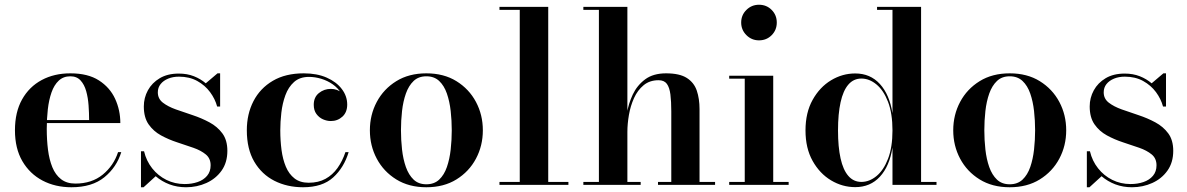

<svg xmlns="http://www.w3.org/2000/svg" viewBox="-20 -779 5002 809"><path d="M281 10Q213 10 159.2 -18.2Q105.5 -46.5 74.2 -100Q43 -153.5 43 -230Q43 -306.5 73 -360Q103 -413.5 155.8 -441.8Q208.5 -470 276.5 -470Q350.5 -470 396.8 -440.2Q443 -410.5 465 -362.8Q487 -315 487 -260.5H110V-273H355.5Q355.5 -302.5 353.2 -334.8Q351 -367 343.2 -394.8Q335.5 -422.5 319.5 -440Q303.5 -457.5 276.5 -457.5Q247 -457.5 227.5 -439.2Q208 -421 197 -389.5Q186 -358 181.5 -318.5Q177 -279 177 -236Q177 -190 182.2 -148.2Q187.5 -106.5 200.5 -74.5Q213.5 -42.5 237.2 -24Q261 -5.5 297.5 -5.5Q366.5 -5.5 412.8 -43.2Q459 -81 477.5 -138H491Q471.5 -74.5 419.8 -32.2Q368 10 281 10Z M574 10V-141.5H587Q596.5 -101 621.2 -69.8Q646 -38.5 681.2 -21Q716.5 -3.5 758 -3.5Q788 -3.5 812.8 -12Q837.5 -20.5 852.5 -38.2Q867.5 -56 867.5 -82.5Q867.5 -111.5 847.2 -128.2Q827 -145 795 -156.2Q763 -167.5 726.8 -179.2Q690.5 -191 658.5 -208.5Q626.5 -226 606.2 -255Q586 -284 586 -330.5Q586 -367 603.2 -398.5Q620.5 -430 653.2 -449.5Q686 -469 733.5 -469Q768.5 -469 797 -457.8Q825.5 -446.5 847 -428L896.5 -470H907.5V-330H895Q886.5 -362 865.2 -390.8Q844 -419.5 811 -437.8Q778 -456 734 -456Q709 -456 688.8 -447.8Q668.5 -439.5 656.8 -424.8Q645 -410 645 -390Q645 -363 666.2 -346.5Q687.5 -330 721 -318Q754.5 -306 791.8 -293.8Q829 -281.5 862.5 -263.5Q896 -245.5 917 -217Q938 -188.5 938 -143.5Q938 -94.5 913.8 -60.2Q889.5 -26 849.8 -8Q810 10 764 10Q726.5 10 694 -2.2Q661.5 -14.5 636 -36.5L585 10Z M1257 10Q1190 10 1136.2 -17.2Q1082.5 -44.5 1051.2 -98Q1020 -151.5 1020 -230Q1020 -298.5 1048 -352.8Q1076 -407 1129.5 -438.5Q1183 -470 1260 -470Q1315.5 -470 1356.5 -452Q1397.5 -434 1420.2 -404Q1443 -374 1443 -338.5Q1443 -306 1422.8 -287.5Q1402.5 -269 1374 -269Q1357.5 -269 1341 -276.2Q1324.5 -283.5 1313.2 -298.8Q1302 -314 1302 -337.5Q1302 -369.5 1323.8 -387Q1345.5 -404.5 1374 -404.5Q1401 -404.5 1421.5 -387.5Q1442 -370.5 1442 -338.5H1430.5Q1430.5 -365.5 1417 -387Q1403.5 -408.5 1381.8 -423.8Q1360 -439 1333.8 -447Q1307.5 -455 1282 -455Q1243 -455 1219 -433.5Q1195 -412 1182.5 -377.8Q1170 -343.5 1165.5 -304.5Q1161 -265.5 1161 -230Q1161 -187 1166.2 -147.2Q1171.5 -107.5 1184.5 -76.5Q1197.5 -45.5 1221 -27.2Q1244.5 -9 1280.5 -9Q1321.5 -9 1351.5 -25.5Q1381.5 -42 1402.2 -71.2Q1423 -100.5 1435.5 -138H1449Q1429.5 -73 1384 -31.5Q1338.5 10 1257 10Z M1776.5 10Q1703 10 1649.8 -23Q1596.5 -56 1567.5 -110.5Q1538.5 -165 1538.5 -230Q1538.5 -295 1567.5 -349.5Q1596.5 -404 1649.8 -437Q1703 -470 1776.5 -470Q1850 -470 1903.2 -437Q1956.5 -404 1985.5 -349.5Q2014.5 -295 2014.5 -230Q2014.5 -165 1985.5 -110.5Q1956.5 -56 1903.2 -23Q1850 10 1776.5 10ZM1776.5 -2.5Q1809.5 -2.5 1830.5 -22.2Q1851.5 -42 1863 -75.2Q1874.5 -108.5 1879 -149Q1883.5 -189.5 1883.5 -230Q1883.5 -271 1879 -311.2Q1874.5 -351.5 1863 -384.8Q1851.5 -418 1830.5 -437.8Q1809.5 -457.5 1776.5 -457.5Q1743.5 -457.5 1722.8 -437.8Q1702 -418 1690.2 -384.8Q1678.5 -351.5 1674 -311.2Q1669.5 -271 1669.5 -230Q1669.5 -189.5 1674 -149Q1678.5 -108.5 1690.2 -75.2Q1702 -42 1722.8 -22.2Q1743.5 -2.5 1776.5 -2.5Z M2290 -750V-12.5H2375V0H2084.5V-12.5H2170V-737.5H2084.5V-750Z M2438 0V-12.5H2503.5V-737.5H2438V-750H2623.5V-12.5H2679.5V0ZM2752.5 0V-12.5H2808.5V-309.5Q2808.5 -351.5 2804.8 -381Q2801 -410.5 2789.8 -425.8Q2778.5 -441 2755 -441Q2717.5 -441 2692 -420Q2666.5 -399 2651.5 -365.8Q2636.5 -332.5 2630 -294.8Q2623.5 -257 2623.5 -223.5L2614 -221Q2614 -256.5 2621 -299.2Q2628 -342 2646.2 -380.8Q2664.5 -419.5 2698.5 -444.8Q2732.5 -470 2786.5 -470Q2843.5 -470 2874 -450.5Q2904.5 -431 2916 -397Q2927.5 -363 2927.5 -319.5V-12.5H2993V0Z M3178 -609Q3147 -609 3125 -631Q3103 -653 3103 -684Q3103 -715.5 3125 -737.2Q3147 -759 3178 -759Q3210 -759 3231.5 -737.2Q3253 -715.5 3253 -684Q3253 -652.5 3231.5 -630.8Q3210 -609 3178 -609ZM3238 -460V-12.5H3303V0H3052.5V-12.5H3118V-447.5H3052.5V-460Z M3583.5 9.5Q3529.5 9.5 3481.8 -19Q3434 -47.5 3404 -101Q3374 -154.5 3374 -229.5Q3374 -304.5 3404 -358.2Q3434 -412 3481.8 -440.8Q3529.5 -469.5 3583.5 -469.5Q3647 -469.5 3687.5 -425Q3728 -380.5 3740.5 -301.5V-737.5H3675.5V-750H3861V-12.5H3926V0H3740.5V-157.5Q3728 -78.5 3687.5 -34.5Q3647 9.5 3583.5 9.5ZM3609.5 -12.5Q3643 -12.5 3673 -37Q3703 -61.5 3721.8 -110Q3740.5 -158.5 3740.5 -229.5Q3740.5 -301 3721.8 -349.8Q3703 -398.5 3673 -423.2Q3643 -448 3609.5 -448Q3576.5 -448 3554.5 -422.5Q3532.5 -397 3521.8 -348Q3511 -299 3511 -229.5Q3511 -160 3521.8 -111.5Q3532.5 -63 3554.5 -37.8Q3576.5 -12.5 3609.5 -12.5Z M4234.5 10Q4161 10 4107.8 -23Q4054.5 -56 4025.5 -110.5Q3996.5 -165 3996.5 -230Q3996.5 -295 4025.5 -349.5Q4054.5 -404 4107.8 -437Q4161 -470 4234.5 -470Q4308 -470 4361.2 -437Q4414.5 -404 4443.5 -349.5Q4472.5 -295 4472.5 -230Q4472.5 -165 4443.5 -110.5Q4414.5 -56 4361.2 -23Q4308 10 4234.5 10ZM4234.5 -2.5Q4267.5 -2.5 4288.5 -22.2Q4309.5 -42 4321 -75.2Q4332.5 -108.5 4337 -149Q4341.5 -189.5 4341.5 -230Q4341.5 -271 4337 -311.2Q4332.5 -351.5 4321 -384.8Q4309.5 -418 4288.5 -437.8Q4267.5 -457.5 4234.5 -457.5Q4201.5 -457.5 4180.8 -437.8Q4160 -418 4148.2 -384.8Q4136.5 -351.5 4132 -311.2Q4127.5 -271 4127.5 -230Q4127.5 -189.5 4132 -149Q4136.5 -108.5 4148.2 -75.2Q4160 -42 4180.8 -22.2Q4201.5 -2.5 4234.5 -2.5Z M4559.5 10V-141.5H4572.5Q4582 -101 4606.8 -69.8Q4631.5 -38.5 4666.8 -21Q4702 -3.5 4743.5 -3.5Q4773.5 -3.5 4798.2 -12Q4823 -20.5 4838 -38.2Q4853 -56 4853 -82.5Q4853 -111.5 4832.8 -128.2Q4812.5 -145 4780.5 -156.2Q4748.5 -167.5 4712.2 -179.2Q4676 -191 4644 -208.5Q4612 -226 4591.8 -255Q4571.5 -284 4571.5 -330.5Q4571.5 -367 4588.8 -398.5Q4606 -430 4638.8 -449.5Q4671.5 -469 4719 -469Q4754 -469 4782.5 -457.8Q4811 -446.5 4832.5 -428L4882 -470H4893V-330H4880.5Q4872 -362 4850.8 -390.8Q4829.5 -419.5 4796.5 -437.8Q4763.5 -456 4719.5 -456Q4694.5 -456 4674.2 -447.8Q4654 -439.5 4642.2 -424.8Q4630.5 -410 4630.5 -390Q4630.5 -363 4651.8 -346.5Q4673 -330 4706.5 -318Q4740 -306 4777.2 -293.8Q4814.5 -281.5 4848 -263.5Q4881.5 -245.5 4902.5 -217Q4923.5 -188.5 4923.5 -143.5Q4923.5 -94.5 4899.2 -60.2Q4875 -26 4835.2 -8Q4795.5 10 4749.5 10Q4712 10 4679.5 -2.2Q4647 -14.5 4621.5 -36.5L4570.5 10Z"/></svg>

Font: Bodoni Moda 18pt SemiBold
Style: Regular
Weight: 600
Designer: Owen Earl
Foundry: indestructible type
Version: Version 2.005